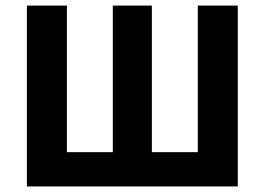

<svg xmlns="http://www.w3.org/2000/svg" viewBox="-20 -672 954 692"><path d="M76.9 0V-651.8H221V-123.6H386.6V-651.8H527.3V-123.6H692.9V-651.8H837V0Z"/></svg>

Font: Source Sans Variable
Style: Regular
Weight: 200
Designer: Paul D. Hunt
Foundry: Adobe Systems Incorporated
Version: Version 3.006;hotconv 1.0.111;makeotfexe 2.5.65597